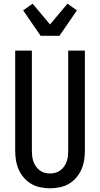

<svg xmlns="http://www.w3.org/2000/svg" viewBox="-20 -1008 540 1036"><path d="M250 8Q224 8 197.5 2.5Q171 -3 148.5 -16Q126 -29 108.5 -49.5Q91 -70 80.5 -94Q70 -118 66 -144Q62 -170 62 -196V-735H152V-196Q152 -181 153.5 -166.5Q155 -152 160 -137.5Q165 -123 173.5 -110.5Q182 -98 194 -89Q206 -80 220.5 -76Q235 -72 250 -72Q265 -72 279.5 -76Q294 -80 306 -89Q318 -98 326.5 -110.5Q335 -123 340 -137.5Q345 -152 346.5 -166.5Q348 -181 348 -196V-735H438V-196Q438 -170 434 -144Q430 -118 419.5 -94Q409 -70 391.5 -49.5Q374 -29 351.5 -16Q329 -3 302.5 2.5Q276 8 250 8ZM199 -815 105 -952 156 -988 250 -876 344 -988 395 -952 301 -815Z"/></svg>

Font: Iosevka Fixed Medium
Style: Regular
Weight: 500
Monospace: yes
Designer: Belleve Invis
Foundry: Belleve Invis
Version: Version 32.3.0